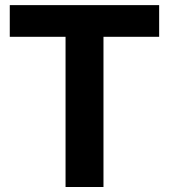

<svg xmlns="http://www.w3.org/2000/svg" viewBox="-20 -748 676 768"><path d="M19.1 -600.8V-727.5H616.6V-600.8H393.9V0H242.2V-600.8Z"/></svg>

Font: Inter Tight
Style: Regular
Weight: 400
Designer: Rasmus Andersson
Foundry: rsms
Version: Version 3.002